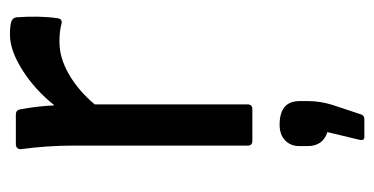

<svg xmlns="http://www.w3.org/2000/svg" viewBox="-208 -332 771 396"><g transform="rotate(-90 178.0 -134.5)"><path d="M85 0Q75.2 0 75.2 -9.8V-369.1Q75.2 -422.9 67.9 -477.1Q67.4 -481.9 70.3 -484.9Q73.2 -487.8 78.1 -487.8H139.2Q148.4 -487.8 149.9 -479Q156.7 -442.4 158.2 -408.2Q189.9 -448.2 230.7 -474.1Q271.5 -500 304.2 -500Q322.3 -500 331.1 -497.1Q338.4 -494.6 339.8 -486.8Q343.3 -438.5 337.9 -401.9Q336.4 -390.6 325.2 -394Q310.1 -397.9 289.1 -397.9Q256.3 -397.9 222.4 -378.4Q188.5 -358.9 160.2 -325.2V-9.8Q160.2 0 149.9 0ZM92.8 231Q85.4 231 86.9 222.2L103 154.8Q74.2 145.5 74.2 113.8V97.2Q74.2 78.6 86.2 67.4Q98.1 56.2 118.2 56.2Q167 56.2 167 97.2V115.2Q167 139.2 159.2 165L139.2 225.1Q136.7 231 128.9 231Z"/></g></svg>

Font: Sofia Sans
Style: Regular
Weight: 400
Designer: Botio Nikoltchev, Ani Petrova
Foundry: lettersoup
Version: Version 4.100